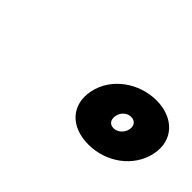

<svg xmlns="http://www.w3.org/2000/svg" viewBox="-40 -1057 570 570"><g transform="rotate(45 245.0 -772.0)"><path d="M225.1 -772C210.4 -702.7 255.5 -654 331 -654C405.5 -654 472.3 -702.6 487.1 -772C502.1 -842.8 452.4 -890 381.2 -890C309.9 -890 240.1 -842.8 225.1 -772ZM328.1 -772C332 -790.3 347 -802 362.5 -802C379.2 -802 389 -790.2 385.1 -772C381.4 -754.5 365.5 -741 349.5 -741C332.9 -741 324.2 -753.7 328.1 -772Z"/></g></svg>

Font: Hussar Nova
Style: 96
Weight: 700
Foundry: Cannot Into Space Fonts
Version: Version 0.99